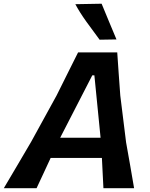

<svg xmlns="http://www.w3.org/2000/svg" viewBox="-59 -988 790 1008"><path d="M-39 0Q-4.5 -58 33 -121.8Q70.5 -185.5 104.5 -243.5L238.5 -487.5Q270 -550.5 296.5 -604Q323 -657.5 351 -713H556.5Q560 -659 564 -603.8Q568 -548.5 572.5 -486.5L603 -240.5Q613.5 -183 624.5 -119.2Q635.5 -55.5 645 0H484Q482 -38 480 -78.5Q478 -119 476 -159H207Q188.5 -119 169.8 -78.8Q151 -38.5 133 0ZM425.5 -592.5 257 -265H469L436.5 -592.5ZM464 -779.5Q430 -824.5 394.2 -874.5Q358.5 -924.5 336.5 -966L474.5 -968.5Q494 -921 513.5 -874.2Q533 -827.5 552.5 -781Z"/></svg>

Font: Commissioner Loud SemiBold
Style: Italic
Weight: 600
Italic angle: -12°
Designer: Kostas Bartsokas
Foundry: Kostas Bartsokas
Version: Version 1.000; ttfautohint (v1.8.3)